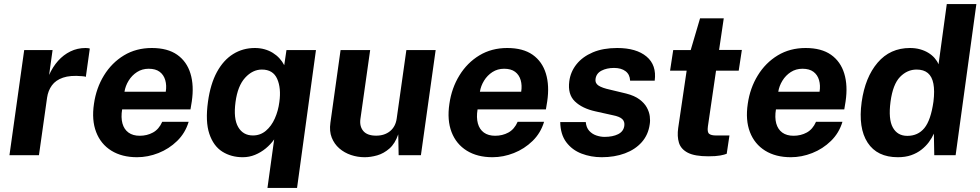

<svg xmlns="http://www.w3.org/2000/svg" viewBox="-20 -763 4820 944"><path d="M26.5 0 99 -517H238.5L221.5 -394.5Q239 -434 265.5 -463.8Q292 -493.5 326.2 -510.2Q360.5 -527 400.5 -527Q407.5 -527 413.2 -526.2Q419 -525.5 421.5 -524L402 -385Q398 -387 392.2 -387.5Q386.5 -388 382 -388.5Q325.5 -393.5 289.8 -381.2Q254 -369 235.2 -343.2Q216.5 -317.5 211.5 -283L171.5 0Z M654 10Q579.5 10 527.5 -22.2Q475.5 -54.5 452.8 -113.5Q430 -172.5 442 -252.5Q453 -330 491.2 -392.2Q529.5 -454.5 589.5 -490.8Q649.5 -527 726.5 -527Q804 -527 851.2 -493.8Q898.5 -460.5 916.5 -401.2Q934.5 -342 923 -264.5L916.5 -225H580.5Q574 -185.5 582 -156.2Q590 -127 611.8 -111.2Q633.5 -95.5 667 -95.5Q703 -95.5 732.2 -111.5Q761.5 -127.5 777.5 -164H907.5Q891 -109 851 -70Q811 -31 759 -10.5Q707 10 654 10ZM592 -312H795Q800 -343 792.5 -369Q785 -395 765 -410Q745 -425 711 -425Q679 -425 653.8 -408.8Q628.5 -392.5 612.5 -366.5Q596.5 -340.5 592 -312Z M1295 161 1328 -77.5Q1310.5 -53 1286.5 -33.2Q1262.5 -13.5 1234 -1.8Q1205.5 10 1173.5 10Q1116.5 10 1073 -17.5Q1029.5 -45 1009.2 -105.2Q989 -165.5 1002.5 -262.5Q1014.5 -350 1046.5 -408.8Q1078.5 -467.5 1126.2 -497.2Q1174 -527 1233 -527Q1258 -527 1280.5 -520.8Q1303 -514.5 1321.5 -503Q1340 -491.5 1354 -476.2Q1368 -461 1377.5 -442.5L1388.5 -517H1533.5L1440.5 161ZM1223.5 -97Q1260 -97 1287.2 -120Q1314.5 -143 1331.2 -180.5Q1348 -218 1353.5 -261.5Q1363 -329.5 1342.8 -375.2Q1322.5 -421 1267.5 -421Q1222 -421 1185.2 -380.8Q1148.5 -340.5 1138 -261.5Q1127 -180 1151 -138.5Q1175 -97 1223.5 -97Z M1773 10Q1738 10 1705.5 -1Q1673 -12 1648.2 -33.5Q1623.5 -55 1611 -86.5Q1598.5 -118 1604.5 -159.5L1654.5 -517H1800L1752 -178Q1747 -142 1766.2 -119Q1785.5 -96 1829.5 -96Q1870.5 -96 1897.8 -118.2Q1925 -140.5 1930.5 -180.5L1978 -517H2122L2049.5 0H1940L1938 -102.5Q1922.5 -57 1894.8 -32.8Q1867 -8.5 1834.8 0.8Q1802.5 10 1773 10Z M2401.5 10Q2327 10 2275 -22.2Q2223 -54.5 2200.2 -113.5Q2177.5 -172.5 2189.5 -252.5Q2200.5 -330 2238.8 -392.2Q2277 -454.5 2337 -490.8Q2397 -527 2474 -527Q2551.5 -527 2598.8 -493.8Q2646 -460.5 2664 -401.2Q2682 -342 2670.5 -264.5L2664 -225H2328Q2321.5 -185.5 2329.5 -156.2Q2337.5 -127 2359.2 -111.2Q2381 -95.5 2414.5 -95.5Q2450.5 -95.5 2479.8 -111.5Q2509 -127.5 2525 -164H2655Q2638.5 -109 2598.5 -70Q2558.5 -31 2506.5 -10.5Q2454.5 10 2401.5 10ZM2339.5 -312H2542.5Q2547.5 -343 2540 -369Q2532.5 -395 2512.5 -410Q2492.5 -425 2458.5 -425Q2426.5 -425 2401.2 -408.8Q2376 -392.5 2360 -366.5Q2344 -340.5 2339.5 -312Z M2938.5 10Q2885.5 10 2839.2 -7.8Q2793 -25.5 2764.2 -63.8Q2735.5 -102 2734.5 -163H2860Q2862.5 -135.5 2877.2 -119.5Q2892 -103.5 2912.5 -96.8Q2933 -90 2952 -90Q2992.5 -90 3019 -103.2Q3045.5 -116.5 3049.5 -144Q3052.5 -165 3039.5 -177.5Q3026.5 -190 2993 -196.5L2907.5 -215.5Q2842 -230 2806.2 -264.8Q2770.5 -299.5 2779 -363.5Q2785 -410 2814.5 -447Q2844 -484 2894.5 -505.5Q2945 -527 3014.5 -527Q3108.5 -527 3158.8 -485Q3209 -443 3199 -366.5H3078Q3077 -396.5 3055.8 -412.8Q3034.5 -429 2999 -429Q2963 -429 2937.2 -415.5Q2911.5 -402 2908 -374.5Q2905 -354 2922.8 -342.2Q2940.5 -330.5 2980 -322L3059 -303Q3100 -292.5 3124.2 -274.2Q3148.5 -256 3160.2 -234.5Q3172 -213 3174.8 -191.2Q3177.5 -169.5 3174.5 -152Q3167.5 -100.5 3135.5 -64.2Q3103.5 -28 3052.5 -9Q3001.5 10 2938.5 10Z M3463 5.5Q3396 5.5 3362 -12Q3328 -29.5 3318.2 -61Q3308.5 -92.5 3314.5 -134L3356 -415.5H3274.5L3290 -517H3376L3422 -673H3538.5L3515.5 -517.5H3627.5L3612 -415.5H3500.5L3460.5 -141.5Q3456.5 -113 3466.8 -105Q3477 -97 3499 -97H3566.5L3553 -7Q3542.5 -2.5 3521.2 1.5Q3500 5.5 3463 5.5Z M3868.5 10Q3794 10 3742 -22.2Q3690 -54.5 3667.2 -113.5Q3644.5 -172.5 3656.5 -252.5Q3667.5 -330 3705.8 -392.2Q3744 -454.5 3804 -490.8Q3864 -527 3941 -527Q4018.5 -527 4065.8 -493.8Q4113 -460.5 4131 -401.2Q4149 -342 4137.5 -264.5L4131 -225H3795Q3788.5 -185.5 3796.5 -156.2Q3804.5 -127 3826.2 -111.2Q3848 -95.5 3881.5 -95.5Q3917.5 -95.5 3946.8 -111.5Q3976 -127.5 3992 -164H4122Q4105.5 -109 4065.5 -70Q4025.5 -31 3973.5 -10.5Q3921.5 10 3868.5 10ZM3806.5 -312H4009.5Q4014.5 -343 4007 -369Q3999.5 -395 3979.5 -410Q3959.5 -425 3925.5 -425Q3893.5 -425 3868.2 -408.8Q3843 -392.5 3827 -366.5Q3811 -340.5 3806.5 -312Z M4394.5 10Q4292.5 10 4245.8 -61.8Q4199 -133.5 4216.5 -261.5Q4233.5 -383 4295 -455Q4356.5 -527 4454 -527Q4480.5 -527 4503.2 -520.8Q4526 -514.5 4544 -503.5Q4562 -492.5 4574.8 -478Q4587.5 -463.5 4594.5 -447L4635 -743H4780.5L4678.5 0H4573.5L4571.5 -106Q4562 -84.5 4546.8 -64Q4531.5 -43.5 4510 -26.8Q4488.5 -10 4460 0Q4431.5 10 4394.5 10ZM4441 -95Q4493.5 -95 4525 -133.5Q4556.5 -172 4569.5 -263.5Q4576 -316.5 4569.2 -351.5Q4562.5 -386.5 4542 -403.8Q4521.5 -421 4486.5 -421Q4440.5 -421 4405.2 -384.8Q4370 -348.5 4358.5 -263.5Q4347 -177 4369.8 -136Q4392.5 -95 4441 -95Z"/></svg>

Font: Public Sans Thin
Style: Bold Italic
Weight: 700
Italic angle: -8°
Version: Version 2.001